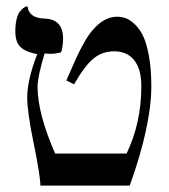

<svg xmlns="http://www.w3.org/2000/svg" viewBox="-20 -579 526 599"><path d="M96.2 -410.2Q62 -416 44.9 -431.4Q27.8 -446.8 27.8 -481Q27.8 -502.4 31.7 -518.6Q35.6 -534.7 41.3 -542Q46.9 -549.3 52.5 -553.7Q58.1 -558.1 62 -558.6L65.9 -559.1Q70.3 -522.5 119.1 -521Q176.8 -519.5 176.8 -458Q176.8 -437.5 170.9 -416Q154.8 -411.1 137.2 -411.1Q134.3 -411.1 128.2 -411.6Q122.1 -412.1 119.1 -412.1Q97.2 -339.4 97.2 -308.1Q97.2 -225.6 151.9 -100.1H375Q420.9 -195.8 420.9 -310.1Q420.9 -362.8 398.9 -390.9Q377 -418.9 335.9 -418.9Q300.3 -418.9 273.2 -397.7Q246.1 -376.5 210.9 -315.9L187 -328.1Q207.5 -375 217.5 -397.2Q227.5 -419.4 241.7 -444.8Q255.9 -470.2 268.1 -483.9Q304.2 -526.9 345.2 -526.9Q359.4 -526.9 372.3 -522.2Q385.3 -517.6 400.4 -503.4Q415.5 -489.3 426.5 -466.6Q437.5 -443.8 444.8 -403.3Q452.1 -362.8 452.1 -310.1Q452.1 -188 384.8 0H106Q105.5 -32.7 85.2 -131.1Q64.9 -229.5 64.9 -274.9Q64.9 -329.6 96.2 -410.2Z"/></svg>

Font: Common Serif
Style: Regular
Weight: 400
Designer: Philipp H. Poll, Khaled Hosny
Foundry: Stefan Peev, Context Ltd.
Version: Version 1.026